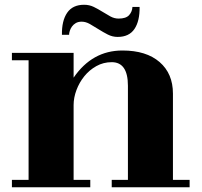

<svg xmlns="http://www.w3.org/2000/svg" viewBox="-20 -725 846 806"><path d="M289 -284V30H359V61H30V30H100V-472H30V-503H289V-399Q367 -513 494 -513Q594 -513 650 -464.5Q706 -416 706 -332V30H776V61H449V30H517V-365Q517 -464 449 -464Q414 -464 384.5 -447.5Q355 -431 334 -405Q313 -379 301 -347Q289 -315 289 -284ZM536 -696H566Q567 -637 544.5 -603.5Q522 -570 474 -570Q452 -570 432.5 -580Q413 -590 394 -602Q375 -614 357.5 -624Q340 -634 323 -634Q308 -634 298 -628Q288 -622 282 -613.5Q276 -605 273 -595.5Q270 -586 270 -579H240Q239 -638 262 -671.5Q285 -705 333 -705Q355 -705 373.5 -696Q392 -687 409.5 -676Q427 -665 443.5 -656Q460 -647 478 -647Q509 -647 522 -661.5Q535 -676 536 -696Z"/></svg>

Font: Cafe24 ClassicType
Style: Regular
Weight: 400
Designer: Cafe24 thkim, hmlim, mnelim & 4IR
Foundry: Cafe24
Version: Version 1.000